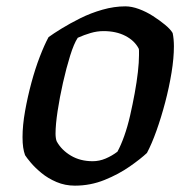

<svg xmlns="http://www.w3.org/2000/svg" viewBox="-20 -585 601 605"><path d="M216 0Q185 0 158 -11.5Q131 -23 110.5 -40Q90 -57 77 -72.5Q64 -88 59 -96Q55 -107 53 -120.5Q51 -134 51 -153Q51 -190 59 -235Q67 -280 79 -324.5Q91 -369 105.5 -406.5Q120 -444 133 -468Q148 -479 174 -495Q200 -511 233 -527.5Q266 -544 303 -554.5Q340 -565 375 -565Q395 -565 418 -556.5Q441 -548 462 -534.5Q483 -521 500 -507Q517 -493 524 -481Q526 -472 527 -461Q528 -450 528 -439Q528 -402 520.5 -356Q513 -310 500.5 -262.5Q488 -215 473 -173Q458 -131 443 -103Q424 -85 389 -60.5Q354 -36 309.5 -18Q265 0 216 0ZM272 -77Q293 -77 313 -85.5Q333 -94 350 -107Q361 -127 371.5 -156.5Q382 -186 390 -221Q398 -256 404.5 -291.5Q411 -327 414.5 -358Q418 -389 418 -411Q418 -419 418 -424.5Q418 -430 417 -432Q404 -457 375 -472Q346 -487 306 -487Q286 -487 265.5 -481Q245 -475 225 -466Q213 -448 201 -409.5Q189 -371 178.5 -324.5Q168 -278 161.5 -235Q155 -192 155 -164Q155 -157 156 -150Q157 -143 159 -139Q174 -112 203.5 -94.5Q233 -77 272 -77Z"/></svg>

Font: Texturina 12pt SemiBold
Style: Italic
Weight: 600
Italic angle: -11°
Version: Version 1.002